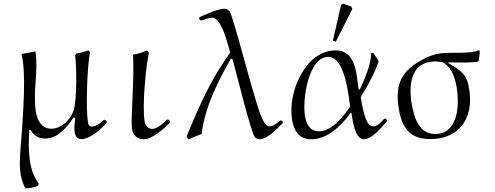

<svg xmlns="http://www.w3.org/2000/svg" viewBox="-20 -750 2724 1056"><path d="M553 -92C535 -77 512 -54 486 -54C471 -54 466 -63 464 -77C451 -151 460 -393 475 -463L466 -473C445 -465 424 -459 401 -456L393 -445C402 -381 403 -203 386 -146C372 -97 320 -42 263 -42C208 -42 184 -90 177 -137C160 -248 192 -356 175 -467C148 -462 123 -457 98 -453C125 -354 107 -134 101 -35C92 104 72 199 120 286C143 285 166 281 187 273L194 261C139 188 134 93 141 -36L148 -35C167 -2 195 12 231 12C298 12 353 -54 384 -104L394 -101C391 -69 374 15 428 15C477 15 538 -43 567 -74V-81C564 -86 559 -90 553 -92Z M915 -83 909 -91 899 -93C881 -75 847 -41 817 -41C792 -41 778 -63 775 -85C762 -165 781 -379 799 -460L788 -473C765 -461 738 -454 712 -449C719 -293 698 -100 706 -43C711 -7 734 16 770 16C819 16 884 -45 914 -75Z M1523 -88C1508 -77 1483 -55 1462 -55C1423 -55 1391 -188 1381 -219C1347 -326 1259 -670 1242 -689C1234 -699 1225 -702 1215 -702C1178 -702 1108 -669 1078 -656L1075 -648C1078 -643 1080 -639 1086 -637C1102 -642 1131 -653 1147 -653C1199 -653 1235 -500 1246 -460C1143 -320 1072 -161 1006 2L1018 16C1041 5 1065 -4 1089 -13C1106 -159 1180 -308 1251 -428L1259 -425C1277 -363 1362 -12 1383 6C1391 13 1399 16 1408 16C1451 16 1508 -45 1535 -74L1536 -80C1532 -83 1530 -88 1523 -88Z M1811 -527 1827 -521 1918 -701 1912 -714 1868 -730 1856 -723ZM2100 -97H2093C2077 -79 2058 -55 2031 -55C1986 -55 1970 -184 1964 -216C2003 -278 2038 -343 2063 -413C2054 -428 2044 -444 2033 -459H2022C2020 -391 1985 -315 1959 -257L1952 -260C1941 -337 1939 -473 1827 -473C1659 -473 1562 -243 1586 -93C1595 -33 1624 16 1692 16C1784 16 1862 -64 1910 -131L1913 -128C1919 -95 1930 16 1981 16C2027 16 2083 -54 2109 -84C2108 -91 2105 -94 2100 -97ZM1906 -164C1872 -113 1806 -28 1735 -28C1682 -28 1664 -70 1657 -115C1643 -202 1676 -437 1785 -437C1872 -437 1893 -252 1902 -192Z M2619 -469 2613 -474C2578 -453 2456 -463 2405 -457C2367 -452 2334 -439 2304 -422C2192 -361 2151 -294 2173 -153C2190 -48 2234 15 2346 15C2506 15 2586 -100 2561 -257C2548 -343 2517 -361 2444 -404L2446 -407C2499 -407 2558 -403 2611 -411C2615 -429 2618 -449 2619 -469ZM2492 -267C2508 -168 2499 -13 2373 -13C2281 -13 2255 -112 2244 -182C2226 -292 2243 -412 2374 -412C2389 -412 2404 -409 2418 -407C2468 -372 2483 -321 2492 -267Z"/></svg>

Font: Asana Math
Style: Regular
Weight: 400
Version: Version 000.958